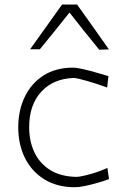

<svg xmlns="http://www.w3.org/2000/svg" viewBox="-20 -796 540 826"><path d="M303 9.5Q225 9.5 170.2 -24.8Q115.5 -59 87 -117.2Q58.5 -175.5 58.5 -248Q58.5 -321 86.5 -379.2Q114.5 -437.5 167.2 -471.2Q220 -505 294 -505Q309 -505 337.8 -498.5Q366.5 -492 396.5 -483.2Q426.5 -474.5 446.5 -468.5L441 -419.5Q394.5 -436.5 352.2 -448.5Q310 -460.5 297 -460.5Q210.5 -458 158 -401.8Q105.5 -345.5 105.5 -248.5Q105.5 -188.5 128 -140.8Q150.5 -93 195.5 -64.8Q240.5 -36.5 308 -35Q318.5 -35 341.2 -40Q364 -45 391 -53.8Q418 -62.5 442 -73.5L449 -25.5Q428 -17.5 400 -9.5Q372 -1.5 345.8 4Q319.5 9.5 303 9.5ZM407 -582Q374 -622.5 342 -662.2Q310 -702 279 -742Q248 -703 216.2 -663.5Q184.5 -624 151.5 -584H109.5Q144.5 -633 178.8 -681Q213 -729 247 -776.5H311.5Q345.5 -729.5 379.8 -680.8Q414 -632 448.5 -583.5Z"/></svg>

Font: Commissioner Loud ExtraLight
Style: Regular
Weight: 200
Designer: Kostas Bartsokas
Foundry: Kostas Bartsokas
Version: Version 1.000; ttfautohint (v1.8.3)